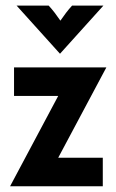

<svg xmlns="http://www.w3.org/2000/svg" viewBox="-20 -653 408 673"><path d="M190.3 -464.6 342.4 -633.3H232.6C217.4 -616.7 205.6 -600.7 191.7 -580.6C177.8 -600.7 166 -616.7 150.7 -633.3H38.2ZM15.3 0H340.3V-100H184L352.8 -416.7H29.2V-316.7H184Z"/></svg>

Font: Afacad
Style: Bold
Weight: 700
Designer: Kristian Moeller
Foundry: Dicotype
Version: Version 1.000